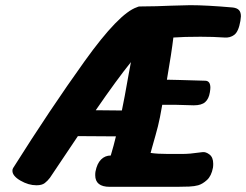

<svg xmlns="http://www.w3.org/2000/svg" viewBox="-20 -716 951 742"><path d="M911 -653Q911 -649 909 -635Q902 -594 885.5 -581.5Q869 -569 847 -571Q805 -574 755 -574Q690 -574 650 -571Q643 -512 625 -408L670 -407Q759 -405 774 -404Q793 -403 793 -377Q793 -371 791 -359Q787 -334 773 -321.5Q759 -309 729 -309L658 -311H607Q598 -258 590.5 -228.5Q583 -199 568 -147L562 -125Q588 -121 631 -121H682Q699 -121 716 -122.5Q733 -124 762 -128Q775 -130 789.5 -119Q804 -108 804 -83Q804 -74 803 -68Q797 -36 780 -20.5Q763 -5 746 0Q732 4 711 5Q690 6 663 6H404Q348 6 348 -39Q348 -48 349 -53Q355 -84 370.5 -99.5Q386 -115 408 -115Q420 -155 428 -189L281 -190Q246 -138 173 -29Q164 -17 153 -8.5Q142 0 121 0Q90 0 59 -18Q28 -36 28 -56Q28 -63 31 -67Q174 -294 307 -479.5Q440 -665 509 -688Q515 -691 519 -691Q553 -691 585 -692Q617 -693 640 -694L715 -696Q778 -696 880 -687Q896 -685 903.5 -677Q911 -669 911 -653ZM451 -289Q460 -331 477 -428L486 -476Q432 -409 350 -290Z"/></svg>

Font: Mali
Style: Bold Italic
Weight: 700
Italic angle: -10°
Version: Version 1.000; ttfautohint (v1.6)